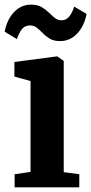

<svg xmlns="http://www.w3.org/2000/svg" viewBox="-27 -807 393 827"><path d="M36 0V-56.5L104.5 -66.5V-458L35 -477V-540L217 -564H220L247.5 -544.5V-65.5L314.5 -56.5V0ZM-7 -670.5Q4 -725 34.5 -756Q65 -787 106.5 -787Q134 -787 151.8 -776.8Q169.5 -766.5 182.8 -753.5Q196 -740.5 208.5 -730.2Q221 -720 237 -719.5Q258 -719.5 271.2 -735.8Q284.5 -752 292.5 -778.5L346 -747Q335.5 -693.5 304.8 -661.8Q274 -630 232 -630Q205 -630 187.8 -640.2Q170.5 -650.5 157.8 -663.8Q145 -677 132.2 -687.2Q119.5 -697.5 102 -697.5Q80.5 -697.5 67.5 -681.5Q54.5 -665.5 46 -638.5Z"/></svg>

Font: Merriweather 28pt
Style: Bold
Weight: 700
Version: Version 2.100